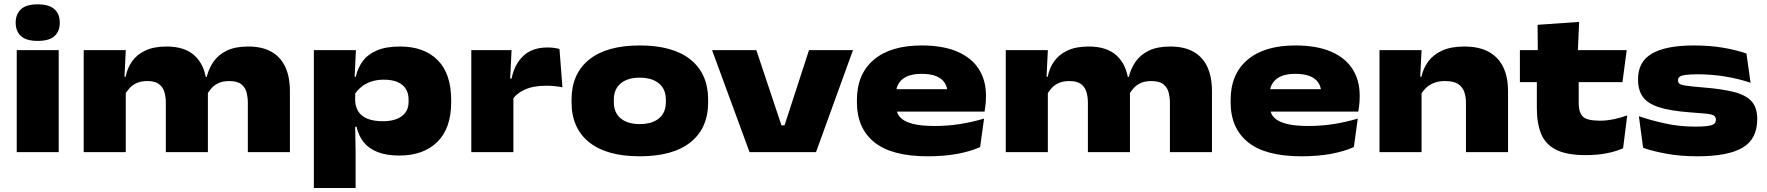

<svg xmlns="http://www.w3.org/2000/svg" viewBox="-20 -718 8340 906"><path d="M59 0V-481.5H257V0ZM158 -525Q103.5 -525 78.8 -548Q54 -571 54 -610V-612.5Q54 -651 78.8 -674.2Q103.5 -697.5 158 -697.5Q212 -697.5 237 -674.5Q262 -651.5 262 -612.5V-610Q262 -570 237 -547.5Q212 -525 158 -525Z M1149.5 0V-234Q1149.5 -257.5 1143.8 -281Q1138 -304.5 1119.2 -320Q1100.5 -335.5 1061.5 -335.5Q1032.5 -335.5 1012.5 -326.5Q992.5 -317.5 979 -302.8Q965.5 -288 955.5 -270.5L937.5 -355H955.5Q965 -394 987.2 -426.5Q1009.5 -459 1049.5 -478.8Q1089.5 -498.5 1151.5 -498.5Q1216.5 -498.5 1260 -474.2Q1303.5 -450 1325.8 -403Q1348 -356 1348 -287.5V0ZM375 0V-481.5H573.5L566.5 -336.5L573.5 -301.5V0ZM762.5 0V-234Q762.5 -261.5 755.5 -284.5Q748.5 -307.5 729.8 -321.5Q711 -335.5 675 -335.5Q646 -335.5 625.8 -326.5Q605.5 -317.5 592 -302.8Q578.5 -288 568.5 -270.5L544.5 -356H573Q580.5 -396 603 -428.2Q625.5 -460.5 665.8 -479.5Q706 -498.5 766 -498.5Q851.5 -498.5 897.8 -456.2Q944 -414 953.5 -338Q955 -327 958 -309.5Q961 -292 961 -280.5V0Z M1864.5 16Q1803.5 16 1761.8 -0.5Q1720 -17 1695.8 -47.5Q1671.5 -78 1662.5 -120H1601L1656 -241Q1657.5 -212.5 1671.5 -191Q1685.5 -169.5 1714 -157.8Q1742.5 -146 1787 -146Q1843 -146 1875.5 -169.5Q1908 -193 1908 -237.5V-247.5Q1908 -293 1878 -317.5Q1848 -342 1790.5 -342Q1756.5 -342 1729.2 -332.2Q1702 -322.5 1682.8 -306Q1663.5 -289.5 1651.5 -269.5L1618.5 -356H1659Q1668 -397.5 1692 -429.8Q1716 -462 1759 -480.2Q1802 -498.5 1868 -498.5Q1981 -498.5 2045 -434.5Q2109 -370.5 2109 -245.5V-236Q2109 -112.5 2043.5 -48.2Q1978 16 1864.5 16ZM1461 169V-481.5H1659.5L1652.5 -338L1656 -286.5V-175.5L1655 -169L1658 -2V169Z M2398 -247.5 2354.5 -347H2394Q2407 -413.5 2449 -453.8Q2491 -494 2564 -494Q2580.5 -494 2594.8 -492Q2609 -490 2620 -487L2634 -306Q2617.5 -309.5 2597.5 -311.5Q2577.5 -313.5 2558.5 -313.5Q2496.5 -313.5 2456.5 -295.2Q2416.5 -277 2398 -247.5ZM2204 0V-481.5H2394L2385.5 -309H2402.5V0Z M2998.5 19.5Q2843 19.5 2760 -46.8Q2677 -113 2677 -236V-247.5Q2677 -370 2760 -436.8Q2843 -503.5 2999 -503.5Q3155.5 -503.5 3238.5 -436.8Q3321.5 -370 3321.5 -247.5V-236Q3321.5 -113 3238.5 -46.8Q3155.5 19.5 2998.5 19.5ZM2999 -132.5Q3056.5 -132.5 3089.2 -159.2Q3122 -186 3122 -236V-247.5Q3122 -297.5 3089.2 -324.5Q3056.5 -351.5 2998.5 -351.5Q2941.5 -351.5 2909 -324.5Q2876.5 -297.5 2876.5 -247.5V-236Q2876.5 -186 2909 -159.2Q2941.5 -132.5 2999 -132.5Z M3682 -126.5 3797.5 -481.5H4005L3830.5 0H3517L3340 -481.5H3549L3667.5 -126.5Z M4357.5 19.5Q4188 19.5 4105.8 -46.8Q4023.5 -113 4023.5 -236V-245.5Q4023.5 -368.5 4103.2 -436Q4183 -503.5 4329 -503.5Q4429.5 -503.5 4497 -474.5Q4564.5 -445.5 4598.5 -392.5Q4632.5 -339.5 4632.5 -268V-261Q4632.5 -243 4630.5 -223.8Q4628.5 -204.5 4626 -191.5H4444.5Q4448 -212 4449.8 -236.2Q4451.5 -260.5 4451.5 -276Q4451.5 -305.5 4438.2 -326.5Q4425 -347.5 4398 -358.5Q4371 -369.5 4329 -369.5Q4268.5 -369.5 4238.2 -344Q4208 -318.5 4208 -275V-253.5L4209.5 -240.5V-212.5Q4209.5 -200 4214.8 -184.8Q4220 -169.5 4237.8 -155.5Q4255.5 -141.5 4292.2 -132.5Q4329 -123.5 4392 -123.5Q4451 -123.5 4509 -132.5Q4567 -141.5 4623.5 -158.5L4605 -24Q4559.5 -3.5 4497.2 8Q4435 19.5 4357.5 19.5ZM4113.5 -191.5V-297H4588V-191.5Z M5500.5 0V-234Q5500.5 -257.5 5494.8 -281Q5489 -304.5 5470.2 -320Q5451.5 -335.5 5412.5 -335.5Q5383.5 -335.5 5363.5 -326.5Q5343.5 -317.5 5330 -302.8Q5316.5 -288 5306.5 -270.5L5288.5 -355H5306.5Q5316 -394 5338.2 -426.5Q5360.5 -459 5400.5 -478.8Q5440.5 -498.5 5502.5 -498.5Q5567.5 -498.5 5611 -474.2Q5654.5 -450 5676.8 -403Q5699 -356 5699 -287.5V0ZM4726 0V-481.5H4924.5L4917.5 -336.5L4924.5 -301.5V0ZM5113.5 0V-234Q5113.5 -261.5 5106.5 -284.5Q5099.5 -307.5 5080.8 -321.5Q5062 -335.5 5026 -335.5Q4997 -335.5 4976.8 -326.5Q4956.5 -317.5 4943 -302.8Q4929.5 -288 4919.5 -270.5L4895.5 -356H4924Q4931.5 -396 4954 -428.2Q4976.5 -460.5 5016.8 -479.5Q5057 -498.5 5117 -498.5Q5202.5 -498.5 5248.8 -456.2Q5295 -414 5304.5 -338Q5306 -327 5309 -309.5Q5312 -292 5312 -280.5V0Z M6121 19.5Q5951.5 19.5 5869.2 -46.8Q5787 -113 5787 -236V-245.5Q5787 -368.5 5866.8 -436Q5946.5 -503.5 6092.5 -503.5Q6193 -503.5 6260.5 -474.5Q6328 -445.5 6362 -392.5Q6396 -339.5 6396 -268V-261Q6396 -243 6394 -223.8Q6392 -204.5 6389.5 -191.5H6208Q6211.5 -212 6213.2 -236.2Q6215 -260.5 6215 -276Q6215 -305.5 6201.8 -326.5Q6188.5 -347.5 6161.5 -358.5Q6134.5 -369.5 6092.5 -369.5Q6032 -369.5 6001.8 -344Q5971.5 -318.5 5971.5 -275V-253.5L5973 -240.5V-212.5Q5973 -200 5978.2 -184.8Q5983.5 -169.5 6001.2 -155.5Q6019 -141.5 6055.8 -132.5Q6092.5 -123.5 6155.5 -123.5Q6214.5 -123.5 6272.5 -132.5Q6330.5 -141.5 6387 -158.5L6368.5 -24Q6323 -3.5 6260.8 8Q6198.5 19.5 6121 19.5ZM5877 -191.5V-297H6351.5V-191.5Z M6897.5 0V-234Q6897.5 -259.5 6890 -282.8Q6882.5 -306 6861.5 -320.8Q6840.5 -335.5 6799.5 -335.5Q6768 -335.5 6745.8 -326.5Q6723.5 -317.5 6708.5 -302.8Q6693.5 -288 6683 -270.5L6662.5 -356H6687.5Q6696 -396 6719.8 -428.2Q6743.5 -460.5 6785.5 -479.5Q6827.5 -498.5 6890 -498.5Q6958 -498.5 7003.8 -474Q7049.5 -449.5 7072.8 -402.5Q7096 -355.5 7096 -287.5V0ZM6489.5 0V-481.5H6688L6680 -322L6688 -304.5V0Z M7463 14Q7373.5 14 7323.2 -11.2Q7273 -36.5 7252.5 -85.8Q7232 -135 7232 -207.5V-388H7429.5V-230.5Q7429.5 -188 7448.8 -168.2Q7468 -148.5 7530.5 -148.5Q7562.5 -148.5 7597.5 -156Q7632.5 -163.5 7658.5 -173.5L7639 -18.5Q7605 -3 7560.2 5.5Q7515.5 14 7463 14ZM7152 -330.5V-481.5H7656L7636 -330.5ZM7236.5 -466.5 7235.5 -601 7431.5 -614.5 7425 -466.5Z M7989.5 19.5Q7912 19.5 7847 8Q7782 -3.5 7733.5 -20.5L7713.5 -169.5Q7767 -151 7835.5 -135.8Q7904 -120.5 7977 -120.5Q8032 -120.5 8054.5 -126.8Q8077 -133 8077 -153Q8077 -167.5 8065.8 -173.5Q8054.5 -179.5 8027.5 -182Q8000.5 -184.5 7953 -188Q7860 -195 7806.8 -212.5Q7753.5 -230 7731.5 -261.8Q7709.5 -293.5 7709.5 -342V-344.5Q7709.5 -427.5 7775.8 -465.5Q7842 -503.5 7972.5 -503.5Q8048.5 -503.5 8111.2 -492.8Q8174 -482 8221 -465.5L8240.5 -327.5Q8186.5 -346 8121.5 -356.8Q8056.5 -367.5 7992 -367.5Q7951.5 -367.5 7931.5 -364.2Q7911.5 -361 7904.8 -355Q7898 -349 7898 -339.5Q7898 -329.5 7904.5 -323.5Q7911 -317.5 7935.8 -313.8Q7960.5 -310 8015 -305.5Q8104.5 -298.5 8161.2 -284.2Q8218 -270 8245 -240.2Q8272 -210.5 8272 -156Q8272 -62 8202.8 -21.2Q8133.5 19.5 7989.5 19.5Z"/></svg>

Font: Anek Latin Expanded ExtraBold
Style: Regular
Weight: 800
Width: 7
Designer: Yesha Goshar
Foundry: Ek Type
Version: Version 1.003